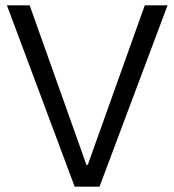

<svg xmlns="http://www.w3.org/2000/svg" viewBox="-20 -696 650 716"><path d="M307.3 -81.1H302.4L90.6 -676.2H5.8L258.4 0H351.2L604.9 -676.2H519.9Z"/></svg>

Font: Estedad VF
Style: Regular
Weight: 100
Designer: Amin Abedi
Version: Version 7.3